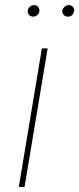

<svg xmlns="http://www.w3.org/2000/svg" viewBox="-20 -736 312 756"><path d="M54 0 144.9 -545.5H167.6L76.7 0ZM247.2 -670.5Q236.5 -670.5 230.1 -678.4Q223.7 -686.4 225.9 -696Q227.6 -703.5 234.6 -709.7Q241.5 -715.9 250 -715.9Q260.7 -715.9 267.4 -708.3Q274.1 -700.6 271.3 -690.3Q266.3 -670.5 247.2 -670.5ZM110.8 -670.5Q100.1 -670.5 93.8 -677.9Q87.4 -685.4 89.5 -696Q91.3 -703.8 98.2 -709.9Q105.1 -715.9 113.6 -715.9Q124.3 -715.9 130.5 -708.5Q136.7 -701 134.9 -690.3Q133.9 -682.9 126.6 -676.7Q119.3 -670.5 110.8 -670.5Z"/></svg>

Font: Inter UI Thin
Style: Italic
Weight: 100
Italic angle: -9.39999°
Designer: Rasmus Andersson
Foundry: rsms
Version: 3.2;8d6f07862